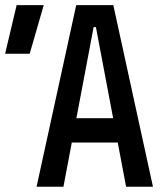

<svg xmlns="http://www.w3.org/2000/svg" viewBox="-20 -713 626 733"><path d="M119.6 0 271 -693.4H412.6L564 0H461.4L346.2 -609.4H337.4L222.2 0ZM212.4 -168.9V-261.7H466.3V-168.9ZM-0.5 -507.8 43.5 -693.4H147L93.3 -507.8Z"/></svg>

Font: Cascadia Mono
Style: Regular
Weight: 400
Monospace: yes
Designer: Aaron Bell
Foundry: Saja Typeworks
Version: Version 2404.023